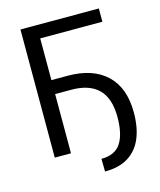

<svg xmlns="http://www.w3.org/2000/svg" viewBox="-124 -799 855 1029"><g transform="rotate(-15 303.0 -285.0)"><path d="M329.5 141.5 328.5 71Q404.5 71 437 20.8Q469.5 -29.5 469.5 -124.5Q469 -228.5 418.2 -278.5Q367.5 -328.5 269 -328.5H178.5V0H88.5V-711H523.5V-637.5H178.5V-406H269Q408 -406 484.2 -333.8Q560.5 -261.5 560.5 -124.5Q560.5 -42 535.8 17.5Q511 77 460 109.2Q409 141.5 329.5 141.5Z"/></g></svg>

Font: Roberto Sans
Style: Regular
Weight: 400
Designer: Google (font) & Cristiano Sobral (main changes)
Version: Version 1.500; ttfautohint (v1.8.4.7-5d5b-dirty)